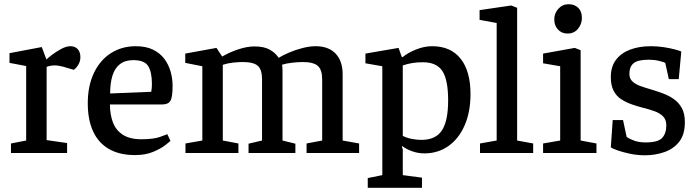

<svg xmlns="http://www.w3.org/2000/svg" viewBox="-20 -725 3309 910"><path d="M32 0V-45L104 -59V-412L25 -427V-473L178 -502L200 -443Q208 -451 227 -465.5Q246 -480 270 -493Q294 -506 314 -506Q335 -506 348 -492.5Q361 -479 361 -454Q361 -436 352.5 -420.5Q344 -405 330 -394L279 -409Q267 -412 258 -413.5Q249 -415 239 -415Q229 -415 218.5 -413Q208 -411 201 -408V-61L298 -47V0Z M620 10Q546 10 496 -19Q446 -48 421 -103Q396 -158 396 -235Q396 -318 425 -379Q454 -440 505.5 -473Q557 -506 624 -506Q672 -506 705.5 -489.5Q739 -473 759 -446Q779 -419 788.5 -386Q798 -353 798 -318Q798 -264 787.5 -247Q777 -230 750 -230H501Q501 -183 515 -145.5Q529 -108 562 -86.5Q595 -65 650 -65Q707 -65 738 -76Q769 -87 773 -89L788 -57Q785 -54 764 -37.5Q743 -21 706.5 -5.5Q670 10 620 10ZM502 -282 697 -290Q700 -308 700 -328Q700 -383 682.5 -411.5Q665 -440 612 -440Q573 -440 548.5 -421Q524 -402 513 -366.5Q502 -331 502 -282Z M859 0V-45L939 -59V-411L858 -427V-471L1006 -498L1033 -457Q1069 -478 1110.5 -491.5Q1152 -505 1186 -505Q1230 -505 1257 -490.5Q1284 -476 1301 -451Q1320 -463 1350.5 -476Q1381 -489 1414.5 -497.5Q1448 -506 1476 -506Q1537 -506 1570.5 -471Q1604 -436 1604 -373V-59L1682 -45V0H1433V-45L1507 -59V-349Q1507 -394 1486.5 -412.5Q1466 -431 1414 -431Q1395 -431 1366.5 -428Q1338 -425 1317 -418Q1318 -412 1318.5 -403.5Q1319 -395 1319 -388V-59L1380 -44V0H1158V-44L1222 -59V-349Q1222 -395 1202 -413Q1182 -431 1130 -431Q1113 -431 1087 -428.5Q1061 -426 1036 -418V-59L1110 -45V0Z M1723 165V119L1792 105V-411L1712 -425V-471L1869 -498L1884 -456L1888 -454Q1913 -475 1952 -490.5Q1991 -506 2028 -506Q2116 -506 2163 -447Q2210 -388 2210 -279Q2210 -195 2182.5 -131.5Q2155 -68 2105.5 -33Q2056 2 1991 2Q1963 2 1935 -7.5Q1907 -17 1886 -33L1885 -28L1889 -18V105L1980 117V165ZM1977 -62Q2045 -62 2074.5 -107Q2104 -152 2104 -249Q2104 -347 2076.5 -388.5Q2049 -430 1984 -430Q1959 -430 1936 -426.5Q1913 -423 1889 -415V-81Q1906 -72 1930 -67Q1954 -62 1977 -62Z M2255 0V-45L2334 -59V-616L2253 -631V-677L2403 -699L2431 -688V-59L2507 -45V0Z M2554 0V-45L2635 -59V-411L2554 -425V-471L2704 -498L2732 -487V-59L2807 -45V0ZM2670 -566Q2642 -566 2624.5 -585Q2607 -604 2607 -633Q2607 -662 2626.5 -683.5Q2646 -705 2675 -705Q2703 -705 2720.5 -688Q2738 -671 2738 -640Q2738 -611 2719.5 -588.5Q2701 -566 2670 -566Z M3037 11Q3001 11 2967.5 4Q2934 -3 2909 -11.5Q2884 -20 2875 -27L2884 -156H2933L2950 -76Q2961 -68 2984 -59Q3007 -50 3040 -50Q3099 -50 3118.5 -71.5Q3138 -93 3138 -131Q3138 -158 3122.5 -173.5Q3107 -189 3082 -198Q3057 -207 3028 -214Q3001 -221 2974 -230.5Q2947 -240 2924.5 -254.5Q2902 -269 2888.5 -294.5Q2875 -320 2875 -359Q2875 -409 2899.5 -441.5Q2924 -474 2967 -490Q3010 -506 3064 -506Q3096 -506 3125.5 -501.5Q3155 -497 3177.5 -491Q3200 -485 3209 -481L3197 -350H3150L3133 -427Q3126 -431 3103.5 -436.5Q3081 -442 3056 -442Q3002 -442 2982.5 -425Q2963 -408 2963 -375Q2963 -353 2977 -339.5Q2991 -326 3014.5 -317.5Q3038 -309 3066 -301Q3093 -293 3121.5 -282.5Q3150 -272 3173.5 -255.5Q3197 -239 3211.5 -213Q3226 -187 3226 -146Q3226 -87 3199 -53Q3172 -19 3128.5 -4Q3085 11 3037 11Z"/></svg>

Font: Faustina Medium
Style: Regular
Weight: 500
Designer: Alfonso Garcia
Foundry: http://www.omnibus-type.com
Version: Version 1.200